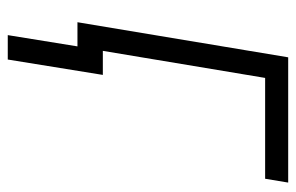

<svg xmlns="http://www.w3.org/2000/svg" viewBox="-154 -430 766 497"><g transform="rotate(90 228.5 -182.0)"><path d="M453.1 -545.5 443.2 -485.8H182.2L101.2 0H38L128.9 -545.5ZM174.4 -65.7 134.6 180.4H71.4L111.2 -65.7Z"/></g></svg>

Font: Inter UI Light
Style: Italic
Weight: 300
Italic angle: 9.39999°
Designer: Rasmus Andersson
Foundry: rsms
Version: 3.2;8d6f07862